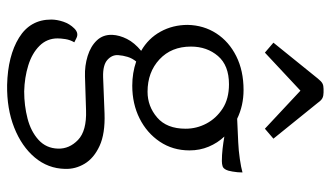

<svg xmlns="http://www.w3.org/2000/svg" viewBox="-215 -605 930 540"><g transform="rotate(90 250.0 -335.0)"><path d="M99 -79Q92 -67 90 -54Q88 -41 88 -32Q88 -2 109 19Q130 40 164 50.5Q198 61 237 62Q277 62 313.5 52.5Q350 43 373.5 21.5Q397 0 398 -33Q399 -65 373.5 -89.5Q348 -114 290 -112L195 -109Q165 -108 137.5 -116.5Q110 -125 93.5 -142.5Q77 -160 78 -186Q79 -206 89.5 -227Q100 -248 123 -267Q88 -287 69 -321.5Q50 -356 50 -398Q51 -443 74 -478.5Q97 -514 138 -534.5Q179 -555 233 -555Q277 -555 314 -537L380 -540Q403 -541 427 -544.5Q451 -548 465 -552Q465 -538 462.5 -524Q460 -510 458 -507Q454 -498 447.5 -496Q441 -494 433 -494Q416 -494 398.5 -496Q381 -498 364 -501Q382 -482 392.5 -457Q403 -432 403 -403Q403 -356 378.5 -319.5Q354 -283 313 -262.5Q272 -242 221 -242Q185 -242 153 -253Q144 -242 140 -229Q136 -216 135 -202Q134 -185 148.5 -172Q163 -159 197 -160L299 -164Q356 -166 390.5 -150Q425 -134 440.5 -108Q456 -82 455 -53Q454 -5 423 32Q392 69 339 90Q286 111 219 110Q137 108 86 76.5Q35 45 35 -14Q35 -30 41 -48Q47 -66 60 -79Q73 -92 87 -85ZM238 -285Q279 -285 310.5 -312Q342 -339 342 -392Q342 -423 327.5 -450.5Q313 -478 285.5 -496Q258 -514 217 -514Q164 -514 137.5 -483Q111 -452 111 -407Q111 -352 147 -318.5Q183 -285 238 -285ZM100 -639 201 -764Q209 -774 215 -777Q221 -780 230 -780H240Q249 -780 255.5 -777Q262 -774 269 -764L370 -639L342 -615L235 -715L128 -615Z"/></g></svg>

Font: Gowun Batang
Style: Regular
Weight: 400
Designer: Yanghee Ryu
Foundry: Yanghee Ryu
Version: Version 2.000